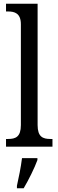

<svg xmlns="http://www.w3.org/2000/svg" viewBox="-20 -780 310 1021"><path d="M12 0H259V-41H248C208 -41 180 -52 180 -115V-760H12V-719H23C57 -719 91 -710 91 -651V-115C91 -52 63 -41 23 -41H12ZM70 208V221H106C131 179 164 113 179 71V61H97C91 110 80 163 70 208Z"/></svg>

Font: Noto Serif Tamil Condensed
Style: Italic
Weight: 400
Width: 3
Italic angle: -12°
Designer: Indian Type Foundry, Tom Grace, and the Monotype Design Team
Foundry: Monotype Imaging Inc.
Version: Version 2.003